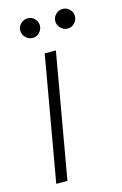

<svg xmlns="http://www.w3.org/2000/svg" viewBox="-104 -699 474 747"><g transform="rotate(-15 133.0 -325.5)"><path d="M27 0 115 -502H160L72 0ZM86 -572Q70 -572 58 -584Q46 -596 46 -612Q46 -628 58 -639.5Q70 -651 86 -651Q102 -651 113.5 -639.5Q125 -628 125 -612Q125 -596 113.5 -584Q102 -572 86 -572ZM227 -572Q211 -572 199 -584Q187 -596 187 -612Q187 -628 199 -639.5Q211 -651 227 -651Q243 -651 254.5 -639.5Q266 -628 266 -612Q266 -596 254.5 -584Q243 -572 227 -572Z"/></g></svg>

Font: DM Sans 16pt ExtraLight
Style: Italic
Weight: 250
Italic angle: -10°
Version: Version 4.004;gftools[0.9.30]